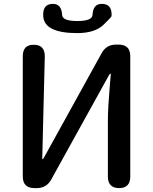

<svg xmlns="http://www.w3.org/2000/svg" viewBox="-20 -966 785 986"><path d="M157 0Q97 0 97 -60V-677Q97 -737 154 -736Q211 -736 210 -675L197 -153Q197 -148 199 -148Q201 -148 207 -159L502 -693Q526 -737 576 -737H589Q649 -737 649 -677V-60Q649 0 592 0Q534 0 534 -60V-347Q534 -410 545 -540L549 -583Q549 -588 546.5 -588Q544 -588 538 -577L243 -44Q219 0 169 0ZM377 -796Q207 -796 202 -883Q198 -943 247 -946Q296 -949 299 -889Q301 -858 377 -858Q453 -858 455 -889Q458 -949 507 -946Q556 -944 553 -884Q553 -879 514 -841Q469 -796 377 -796Z"/></svg>

Font: Resource Han Rounded KR Medium
Style: Regular
Weight: 500
Designer: Cyano Hao (round all glyphs); Ryoko NISHIZUKA 西塚涼子 (kana, bopomofo & ideographs); Paul D. Hunt (Latin, Greek & Cyrillic)
Foundry: Cyano Hao
Version: 0.990